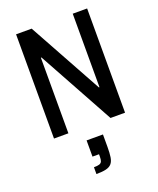

<svg xmlns="http://www.w3.org/2000/svg" viewBox="-175 -791 977 1191"><g transform="rotate(-20 313.5 -195.5)"><path d="M79 0V-688H182L449 -203H453V-688H548V0H452L178 -499H174V0ZM251 297V252Q275 252 287 248Q299 244 303.5 233.5Q308 223 308 203V187H265V80H373V162Q373 203 369 229Q365 255 352.5 270Q340 285 315.5 291Q291 297 251 297Z"/></g></svg>

Font: Saira SemiCondensed Medium
Style: Regular
Weight: 500
Width: 4
Designer: Hector Gatti with collaboration of the Omnibus-Type team
Foundry: Omnibus-Type
Version: Version 1.101